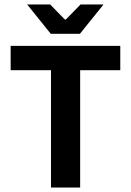

<svg xmlns="http://www.w3.org/2000/svg" viewBox="-20 -846 590 866"><path d="M210 0V-614.5H341.5V0ZM28 -529.5V-639H522.5V-529.5ZM209 -693.5 104 -824V-826H206L272.5 -758H277L343.5 -826H445.5V-824L340.5 -693.5Z"/></svg>

Font: Anek Latin Medium SemiBold
Style: Regular
Weight: 600
Version: Version 1.003